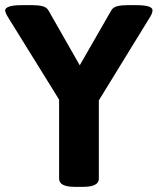

<svg xmlns="http://www.w3.org/2000/svg" viewBox="-26 -722 611 744"><path d="M263 2Q203 2 203 -30V-336L4 -657Q-6 -674 -6 -682Q-6 -691 9.5 -696.5Q25 -702 58 -702H101Q123 -702 138.5 -698Q154 -694 161 -683L283 -469L406 -683Q413 -694 428.5 -698Q444 -702 466 -702H502Q565 -702 565 -682Q565 -678 563 -671.5Q561 -665 556 -657L357 -333V-30Q357 2 297 2Z"/></svg>

Font: Asap
Style: Regular
Weight: 400
Designer: Pablo Cosgaya
Foundry: Omnibus-Type
Version: Version 3.001